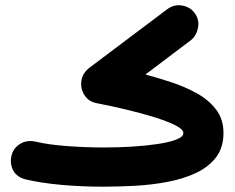

<svg xmlns="http://www.w3.org/2000/svg" viewBox="-20 -639 890 727"><path d="M530.8 -356.9Q574.7 -345.2 625.7 -328.6Q676.8 -312 722.4 -287.4Q768.1 -262.7 797.1 -225.6Q826.2 -188.5 826.2 -135.7Q826.2 -79.6 797.6 -42.7Q769 -5.9 721.2 16.4Q673.3 38.6 613.8 49.8Q554.2 61 491.2 64.5Q428.2 67.9 370.6 67.9Q289.6 67.9 212.9 61Q136.2 54.2 78.1 40.5Q44.4 32.2 30.5 7.1Q16.6 -18.1 23.4 -49.3Q30.3 -78.1 56.2 -94.2Q82 -110.4 117.7 -102.1Q162.6 -91.3 233.4 -85.9Q304.2 -80.6 375 -80.6Q425.8 -80.6 478.5 -83.7Q531.2 -86.9 575.7 -93.5Q620.1 -100.1 647.2 -110.4Q674.3 -120.6 674.3 -135.3Q674.3 -149.4 643.6 -164.8Q612.8 -180.2 563.2 -195.6Q513.7 -210.9 456.1 -224.6Q398.4 -238.3 345.2 -248.5Q315.4 -254.4 299.8 -278.8Q284.2 -303.2 288.1 -332.8Q292 -362.3 320.3 -383.8L613.8 -604.5Q639.2 -623 668.9 -618.2Q698.7 -613.3 715.8 -591.3Q735.8 -565.4 729.7 -534.2Q723.6 -502.9 702.1 -486.3Z"/></svg>

Font: Mikhak ExtraBold
Style: Regular
Weight: 800
Designer: Amin Abedi
Version: Version 3.3